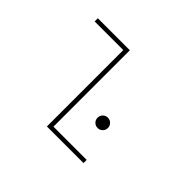

<svg xmlns="http://www.w3.org/2000/svg" viewBox="-157 -1082 1365 1365"><g transform="rotate(45 525.0 -400.0)"><path d="M466 -32H800V0H432V-768H144V-800H466ZM731.2 -262Q716 -247 694.5 -247Q673 -247 657.8 -262Q642.5 -277 642.5 -299Q642.5 -321 657.8 -336Q673 -351 694.5 -351Q716 -351 731.2 -336Q746.5 -321 746.5 -299Q746.5 -277 731.2 -262Z"/></g></svg>

Font: League Mono Extended Thin
Style: Regular
Weight: 100
Width: 9
Designer: Tyler Finck
Foundry: The League of Moveable Type / Tyler Finck
Version: Version 2.210